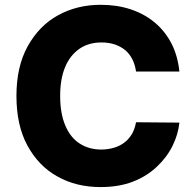

<svg xmlns="http://www.w3.org/2000/svg" viewBox="-20 -757 800 787"><path d="M715.3 -463.9H537.6Q533.7 -491.2 522.9 -513.2Q511.2 -536.1 494.1 -550.8Q476.6 -565.4 451.2 -574.7Q425.3 -583 396.5 -583Q343.3 -583 305.7 -557.1Q267.1 -530.3 247.1 -482.4Q226.6 -433.6 226.6 -363.8Q226.6 -292 247.6 -242.7Q268.6 -192.9 306.2 -168.9Q344.2 -144 395.5 -144Q422.9 -144 448.7 -151.9Q472.7 -159.2 491.2 -173.8Q508.8 -187.5 521.5 -209Q532.2 -227.5 537.6 -255.9L715.3 -254.4Q710.4 -206.5 687.5 -159.7Q664.1 -112.3 623.5 -74.2Q583 -35.2 525.4 -12.7Q468.3 9.8 392.1 9.8Q292 9.8 215.3 -33.7Q138.2 -76.2 92.3 -160.6Q47.4 -243.2 47.4 -363.8Q47.4 -483.9 93.3 -566.9Q140.1 -651.4 216.8 -693.8Q295.4 -737.3 392.1 -737.3Q459.5 -737.3 514.2 -719.2Q569.8 -701.2 612.8 -666Q655.8 -630.4 682.1 -580.1Q708.5 -529.3 715.3 -463.9Z"/></svg>

Font: My Font
Style: Regular
Weight: 500
Designer: Rasmus Andersson
Foundry: rsms
Version: Version 0.001